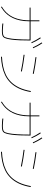

<svg xmlns="http://www.w3.org/2000/svg" viewBox="1545 -2436 910 4040"><g transform="rotate(90 2000.0 -416.0)"><path d="M474 -11 476 -31Q496 -29 533 -25.5Q570 -22 612 -20.5Q654 -19 689.5 -24Q725 -29 743 -43Q767 -62 782 -133Q797 -204 804.5 -318.5Q812 -433 812 -584H140V-604H832Q832 -483 828 -384Q824 -285 814.5 -211Q805 -137 790.5 -90.5Q776 -44 755 -27Q735 -11 697 -5.5Q659 0 615 -1Q571 -2 532.5 -5.5Q494 -9 474 -11ZM127 19 118 1Q214 -54 278.5 -136Q343 -218 375.5 -329.5Q408 -441 408 -583V-790H428V-583Q428 -470 409 -382.5Q390 -295 358 -229.5Q326 -164 286.5 -116.5Q247 -69 206 -36.5Q165 -4 127 19ZM977 -651Q955 -699 929.5 -746.5Q904 -794 873 -839L889 -851Q921 -805 947 -756Q973 -707 995 -659ZM871 -620Q849 -668 823.5 -715.5Q798 -763 767 -808L783 -820Q815 -774 841 -725Q867 -676 889 -628Z M1175 18 1173 -2Q1277 -7 1373 -26Q1469 -45 1552.5 -85Q1636 -125 1704 -193Q1772 -261 1821 -363Q1870 -465 1896 -610L1916 -606Q1890 -458 1839 -353.5Q1788 -249 1717.5 -179Q1647 -109 1561 -68Q1475 -27 1377.5 -7Q1280 13 1175 18ZM1535 -671 1531 -651Q1443 -669 1356.5 -683Q1270 -697 1182 -708L1184 -728Q1272 -717 1359.5 -703Q1447 -689 1535 -671ZM1485 -421 1481 -401Q1393 -419 1306.5 -433Q1220 -447 1132 -458L1134 -478Q1222 -467 1309.5 -453Q1397 -439 1485 -421Z M2474 -11 2476 -31Q2496 -29 2533 -25.5Q2570 -22 2612 -20.5Q2654 -19 2689.5 -24Q2725 -29 2743 -43Q2767 -62 2782 -133Q2797 -204 2804.5 -318.5Q2812 -433 2812 -584H2140V-604H2832Q2832 -483 2828 -384Q2824 -285 2814.5 -211Q2805 -137 2790.5 -90.5Q2776 -44 2755 -27Q2735 -11 2697 -5.5Q2659 0 2615 -1Q2571 -2 2532.5 -5.5Q2494 -9 2474 -11ZM2127 19 2118 1Q2214 -54 2278.5 -136Q2343 -218 2375.5 -329.5Q2408 -441 2408 -583V-790H2428V-583Q2428 -470 2409 -382.5Q2390 -295 2358 -229.5Q2326 -164 2286.5 -116.5Q2247 -69 2206 -36.5Q2165 -4 2127 19ZM2977 -651Q2955 -699 2929.5 -746.5Q2904 -794 2873 -839L2889 -851Q2921 -805 2947 -756Q2973 -707 2995 -659ZM2871 -620Q2849 -668 2823.5 -715.5Q2798 -763 2767 -808L2783 -820Q2815 -774 2841 -725Q2867 -676 2889 -628Z M3175 18 3173 -2Q3277 -7 3373 -26Q3469 -45 3552.5 -85Q3636 -125 3704 -193Q3772 -261 3821 -363Q3870 -465 3896 -610L3916 -606Q3890 -458 3839 -353.5Q3788 -249 3717.5 -179Q3647 -109 3561 -68Q3475 -27 3377.5 -7Q3280 13 3175 18ZM3535 -671 3531 -651Q3443 -669 3356.5 -683Q3270 -697 3182 -708L3184 -728Q3272 -717 3359.5 -703Q3447 -689 3535 -671ZM3485 -421 3481 -401Q3393 -419 3306.5 -433Q3220 -447 3132 -458L3134 -478Q3222 -467 3309.5 -453Q3397 -439 3485 -421Z"/></g></svg>

Font: Murecho Thin
Style: Regular
Weight: 100
Designer: Neil Summerour
Foundry: Positype
Version: Version 1.010